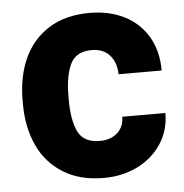

<svg xmlns="http://www.w3.org/2000/svg" viewBox="-45 -581 610 635"><g transform="rotate(-5 260.5 -264.0)"><path d="M496.1 -186.5Q496.1 -129.4 466.8 -84.7Q437.5 -40 387.2 -15.1Q336.9 9.8 274.9 9.8Q195.3 9.8 139.9 -24.9Q84.5 -59.6 56.9 -119.9Q29.3 -180.2 29.3 -257.8V-270Q29.3 -347.7 56.9 -408.2Q84.5 -468.8 139.6 -503.4Q194.8 -538.1 274.4 -538.1Q339.8 -538.1 389.9 -512.9Q439.9 -487.8 468 -440.2Q496.1 -392.6 496.1 -327.6H353Q352.5 -366.2 331.3 -390.6Q310.1 -415 271 -415Q219.2 -415 200.4 -376.2Q181.6 -337.4 181.6 -270V-257.8Q181.6 -189 200.4 -151.1Q219.2 -113.3 272 -113.3Q308.6 -113.3 330.6 -133.1Q352.5 -152.8 353 -186.5Z"/></g></svg>

Font: Heebo ExtraBold
Style: Regular
Weight: 800
Designer: Oded Ezer
Foundry: Meir Sadan
Version: Version 2.001; ttfautohint (v1.5.14-ce02) -l 8 -r 50 -G 200 